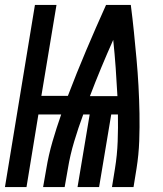

<svg xmlns="http://www.w3.org/2000/svg" viewBox="-38 -755 658 775"><path d="M-18 0 103 -735H190L129 -368H236Q271 -460 310 -552Q349 -644 390 -735H490Q497 -681 502.5 -626.5Q508 -572 513 -517.5Q518 -463 521 -408Q524 -353 525 -297.5Q526 -242 524 -186Q522 -130 513 -74L501 0H414L426 -74Q435 -129 437 -184Q439 -239 438 -293H411L362 0H275L324 -293H298Q278 -239 261.5 -184Q245 -129 236 -74L223 0H136L149 -74Q158 -129 174 -184Q190 -239 209 -293H117L69 0ZM325 -367H436Q433 -424 429 -480.5Q425 -537 419 -594Q394 -538 370.5 -481.5Q347 -425 325 -367Z"/></svg>

Font: Iosevka Curly SmBdEx
Style: Italic
Weight: 600
Width: 7
Italic angle: -9°
Monospace: yes
Designer: Belleve Invis
Foundry: Belleve Invis
Version: Version 11.1.0; ttfautohint (v1.8.3)